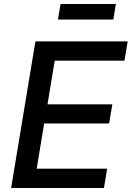

<svg xmlns="http://www.w3.org/2000/svg" viewBox="-20 -933 654 953"><path d="M35.2 0 155.8 -727.5H613.8L597.7 -631.8H251.5L215.8 -415H537.6L521.5 -320.3H199.2L162.1 -95.7H511.7L496.1 0ZM555.2 -913.1 542.5 -835.9H267.6L280.8 -913.1Z"/></svg>

Font: Inter Medium
Style: Italic
Weight: 500
Italic angle: -9.3988°
Designer: Rasmus Andersson
Foundry: rsms
Version: Version 4.001;git-66647c0bb